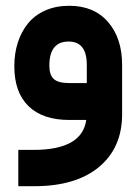

<svg xmlns="http://www.w3.org/2000/svg" viewBox="-20 -413 470 661"><path d="M400.4 -189.5V-19.5Q400.4 95.7 320.8 161.9Q241.2 228 98.6 228H62.5H43V208.5V122.6V103H62.5H95.7Q262.7 103 276.9 0H218.8Q127 0 78.1 -47.6Q29.3 -95.2 29.3 -185.1Q29.3 -229 41.3 -266.4Q53.2 -303.7 76.4 -332.3Q99.6 -360.8 136 -377Q172.4 -393.1 218.3 -393.1Q303.7 -393.1 352.1 -337.2Q400.4 -281.2 400.4 -189.5ZM149.9 -187Q149.9 -154.8 165.3 -140.9Q180.7 -127 218.3 -127H278.8V-189.9Q278.8 -270 216.3 -270Q149.9 -270 149.9 -187Z"/></svg>

Font: Shabnam WOL
Style: Bold-WOL
Weight: 700
Foundry: DejaVu fonts team - Redesigned by Saber Rastikerdar - Based on Vazir font
Version: Version 5.0.0